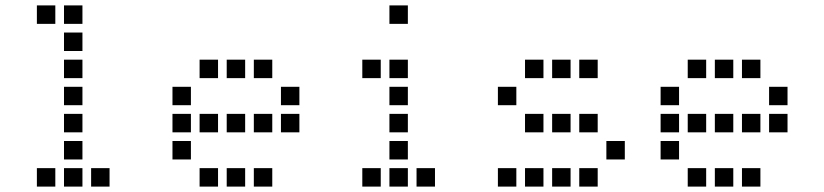

<svg xmlns="http://www.w3.org/2000/svg" viewBox="-20 -704 3040 708"><path d="M117 -684Q116 -684 116 -684Q116 -684 116 -683V-617Q116 -616 116 -616Q116 -616 117 -616H183Q184 -616 184 -616Q184 -616 184 -617V-683Q184 -684 184 -684Q184 -684 183 -684ZM217 -684Q216 -684 216 -684Q216 -684 216 -683V-617Q216 -616 216 -616Q216 -616 217 -616H283Q284 -616 284 -616Q284 -616 284 -617V-683Q284 -684 284 -684Q284 -684 283 -684ZM217 -584Q216 -584 216 -584Q216 -584 216 -583V-517Q216 -516 216 -516Q216 -516 217 -516H283Q284 -516 284 -516Q284 -516 284 -517V-583Q284 -584 284 -584Q284 -584 283 -584ZM217 -484Q216 -484 216 -484Q216 -484 216 -483V-417Q216 -416 216 -416Q216 -416 217 -416H283Q284 -416 284 -416Q284 -416 284 -417V-483Q284 -484 284 -484Q284 -484 283 -484ZM217 -384Q216 -384 216 -384Q216 -384 216 -383V-317Q216 -316 216 -316Q216 -316 217 -316H283Q284 -316 284 -316Q284 -316 284 -317V-383Q284 -384 284 -384Q284 -384 283 -384ZM217 -284Q216 -284 216 -284Q216 -284 216 -283V-217Q216 -216 216 -216Q216 -216 217 -216H283Q284 -216 284 -216Q284 -216 284 -217V-283Q284 -284 284 -284Q284 -284 283 -284ZM217 -184Q216 -184 216 -184Q216 -184 216 -183V-117Q216 -116 216 -116Q216 -116 217 -116H283Q284 -116 284 -116Q284 -116 284 -117V-183Q284 -184 284 -184Q284 -184 283 -184ZM117 -84Q116 -84 116 -84Q116 -84 116 -83V-17Q116 -16 116 -16Q116 -16 117 -16H183Q184 -16 184 -16Q184 -16 184 -17V-83Q184 -84 184 -84Q184 -84 183 -84ZM217 -84Q216 -84 216 -84Q216 -84 216 -83V-17Q216 -16 216 -16Q216 -16 217 -16H283Q284 -16 284 -16Q284 -16 284 -17V-83Q284 -84 284 -84Q284 -84 283 -84ZM317 -84Q316 -84 316 -84Q316 -84 316 -83V-17Q316 -16 316 -16Q316 -16 317 -16H383Q384 -16 384 -16Q384 -16 384 -17V-83Q384 -84 384 -84Q384 -84 383 -84Z M717 -484Q716 -484 716 -484Q716 -484 716 -483V-417Q716 -416 716 -416Q716 -416 717 -416H783Q784 -416 784 -416Q784 -416 784 -417V-483Q784 -484 784 -484Q784 -484 783 -484ZM817 -484Q816 -484 816 -484Q816 -484 816 -483V-417Q816 -416 816 -416Q816 -416 817 -416H883Q884 -416 884 -416Q884 -416 884 -417V-483Q884 -484 884 -484Q884 -484 883 -484ZM917 -484Q916 -484 916 -484Q916 -484 916 -483V-417Q916 -416 916 -416Q916 -416 917 -416H983Q984 -416 984 -416Q984 -416 984 -417V-483Q984 -484 984 -484Q984 -484 983 -484ZM617 -384Q616 -384 616 -384Q616 -384 616 -383V-317Q616 -316 616 -316Q616 -316 617 -316H683Q684 -316 684 -316Q684 -316 684 -317V-383Q684 -384 684 -384Q684 -384 683 -384ZM1017 -384Q1016 -384 1016 -384Q1016 -384 1016 -383V-317Q1016 -316 1016 -316Q1016 -316 1017 -316H1083Q1084 -316 1084 -316Q1084 -316 1084 -317V-383Q1084 -384 1084 -384Q1084 -384 1083 -384ZM617 -284Q616 -284 616 -284Q616 -284 616 -283V-217Q616 -216 616 -216Q616 -216 617 -216H683Q684 -216 684 -216Q684 -216 684 -217V-283Q684 -284 684 -284Q684 -284 683 -284ZM717 -284Q716 -284 716 -284Q716 -284 716 -283V-217Q716 -216 716 -216Q716 -216 717 -216H783Q784 -216 784 -216Q784 -216 784 -217V-283Q784 -284 784 -284Q784 -284 783 -284ZM817 -284Q816 -284 816 -284Q816 -284 816 -283V-217Q816 -216 816 -216Q816 -216 817 -216H883Q884 -216 884 -216Q884 -216 884 -217V-283Q884 -284 884 -284Q884 -284 883 -284ZM917 -284Q916 -284 916 -284Q916 -284 916 -283V-217Q916 -216 916 -216Q916 -216 917 -216H983Q984 -216 984 -216Q984 -216 984 -217V-283Q984 -284 984 -284Q984 -284 983 -284ZM1017 -284Q1016 -284 1016 -284Q1016 -284 1016 -283V-217Q1016 -216 1016 -216Q1016 -216 1017 -216H1083Q1084 -216 1084 -216Q1084 -216 1084 -217V-283Q1084 -284 1084 -284Q1084 -284 1083 -284ZM617 -184Q616 -184 616 -184Q616 -184 616 -183V-117Q616 -116 616 -116Q616 -116 617 -116H683Q684 -116 684 -116Q684 -116 684 -117V-183Q684 -184 684 -184Q684 -184 683 -184ZM717 -84Q716 -84 716 -84Q716 -84 716 -83V-17Q716 -16 716 -16Q716 -16 717 -16H783Q784 -16 784 -16Q784 -16 784 -17V-83Q784 -84 784 -84Q784 -84 783 -84ZM817 -84Q816 -84 816 -84Q816 -84 816 -83V-17Q816 -16 816 -16Q816 -16 817 -16H883Q884 -16 884 -16Q884 -16 884 -17V-83Q884 -84 884 -84Q884 -84 883 -84ZM917 -84Q916 -84 916 -84Q916 -84 916 -83V-17Q916 -16 916 -16Q916 -16 917 -16H983Q984 -16 984 -16Q984 -16 984 -17V-83Q984 -84 984 -84Q984 -84 983 -84Z M1417 -684Q1416 -684 1416 -684Q1416 -684 1416 -683V-617Q1416 -616 1416 -616Q1416 -616 1417 -616H1483Q1484 -616 1484 -616Q1484 -616 1484 -617V-683Q1484 -684 1484 -684Q1484 -684 1483 -684ZM1317 -484Q1316 -484 1316 -484Q1316 -484 1316 -483V-417Q1316 -416 1316 -416Q1316 -416 1317 -416H1383Q1384 -416 1384 -416Q1384 -416 1384 -417V-483Q1384 -484 1384 -484Q1384 -484 1383 -484ZM1417 -484Q1416 -484 1416 -484Q1416 -484 1416 -483V-417Q1416 -416 1416 -416Q1416 -416 1417 -416H1483Q1484 -416 1484 -416Q1484 -416 1484 -417V-483Q1484 -484 1484 -484Q1484 -484 1483 -484ZM1417 -384Q1416 -384 1416 -384Q1416 -384 1416 -383V-317Q1416 -316 1416 -316Q1416 -316 1417 -316H1483Q1484 -316 1484 -316Q1484 -316 1484 -317V-383Q1484 -384 1484 -384Q1484 -384 1483 -384ZM1417 -284Q1416 -284 1416 -284Q1416 -284 1416 -283V-217Q1416 -216 1416 -216Q1416 -216 1417 -216H1483Q1484 -216 1484 -216Q1484 -216 1484 -217V-283Q1484 -284 1484 -284Q1484 -284 1483 -284ZM1417 -184Q1416 -184 1416 -184Q1416 -184 1416 -183V-117Q1416 -116 1416 -116Q1416 -116 1417 -116H1483Q1484 -116 1484 -116Q1484 -116 1484 -117V-183Q1484 -184 1484 -184Q1484 -184 1483 -184ZM1317 -84Q1316 -84 1316 -84Q1316 -84 1316 -83V-17Q1316 -16 1316 -16Q1316 -16 1317 -16H1383Q1384 -16 1384 -16Q1384 -16 1384 -17V-83Q1384 -84 1384 -84Q1384 -84 1383 -84ZM1417 -84Q1416 -84 1416 -84Q1416 -84 1416 -83V-17Q1416 -16 1416 -16Q1416 -16 1417 -16H1483Q1484 -16 1484 -16Q1484 -16 1484 -17V-83Q1484 -84 1484 -84Q1484 -84 1483 -84ZM1517 -84Q1516 -84 1516 -84Q1516 -84 1516 -83V-17Q1516 -16 1516 -16Q1516 -16 1517 -16H1583Q1584 -16 1584 -16Q1584 -16 1584 -17V-83Q1584 -84 1584 -84Q1584 -84 1583 -84Z M1917 -484Q1916 -484 1916 -484Q1916 -484 1916 -483V-417Q1916 -416 1916 -416Q1916 -416 1917 -416H1983Q1984 -416 1984 -416Q1984 -416 1984 -417V-483Q1984 -484 1984 -484Q1984 -484 1983 -484ZM2017 -484Q2016 -484 2016 -484Q2016 -484 2016 -483V-417Q2016 -416 2016 -416Q2016 -416 2017 -416H2083Q2084 -416 2084 -416Q2084 -416 2084 -417V-483Q2084 -484 2084 -484Q2084 -484 2083 -484ZM2117 -484Q2116 -484 2116 -484Q2116 -484 2116 -483V-417Q2116 -416 2116 -416Q2116 -416 2117 -416H2183Q2184 -416 2184 -416Q2184 -416 2184 -417V-483Q2184 -484 2184 -484Q2184 -484 2183 -484ZM1817 -384Q1816 -384 1816 -384Q1816 -384 1816 -383V-317Q1816 -316 1816 -316Q1816 -316 1817 -316H1883Q1884 -316 1884 -316Q1884 -316 1884 -317V-383Q1884 -384 1884 -384Q1884 -384 1883 -384ZM1917 -284Q1916 -284 1916 -284Q1916 -284 1916 -283V-217Q1916 -216 1916 -216Q1916 -216 1917 -216H1983Q1984 -216 1984 -216Q1984 -216 1984 -217V-283Q1984 -284 1984 -284Q1984 -284 1983 -284ZM2017 -284Q2016 -284 2016 -284Q2016 -284 2016 -283V-217Q2016 -216 2016 -216Q2016 -216 2017 -216H2083Q2084 -216 2084 -216Q2084 -216 2084 -217V-283Q2084 -284 2084 -284Q2084 -284 2083 -284ZM2117 -284Q2116 -284 2116 -284Q2116 -284 2116 -283V-217Q2116 -216 2116 -216Q2116 -216 2117 -216H2183Q2184 -216 2184 -216Q2184 -216 2184 -217V-283Q2184 -284 2184 -284Q2184 -284 2183 -284ZM2217 -184Q2216 -184 2216 -184Q2216 -184 2216 -183V-117Q2216 -116 2216 -116Q2216 -116 2217 -116H2283Q2284 -116 2284 -116Q2284 -116 2284 -117V-183Q2284 -184 2284 -184Q2284 -184 2283 -184ZM1817 -84Q1816 -84 1816 -84Q1816 -84 1816 -83V-17Q1816 -16 1816 -16Q1816 -16 1817 -16H1883Q1884 -16 1884 -16Q1884 -16 1884 -17V-83Q1884 -84 1884 -84Q1884 -84 1883 -84ZM1917 -84Q1916 -84 1916 -84Q1916 -84 1916 -83V-17Q1916 -16 1916 -16Q1916 -16 1917 -16H1983Q1984 -16 1984 -16Q1984 -16 1984 -17V-83Q1984 -84 1984 -84Q1984 -84 1983 -84ZM2017 -84Q2016 -84 2016 -84Q2016 -84 2016 -83V-17Q2016 -16 2016 -16Q2016 -16 2017 -16H2083Q2084 -16 2084 -16Q2084 -16 2084 -17V-83Q2084 -84 2084 -84Q2084 -84 2083 -84ZM2117 -84Q2116 -84 2116 -84Q2116 -84 2116 -83V-17Q2116 -16 2116 -16Q2116 -16 2117 -16H2183Q2184 -16 2184 -16Q2184 -16 2184 -17V-83Q2184 -84 2184 -84Q2184 -84 2183 -84Z M2517 -484Q2516 -484 2516 -484Q2516 -484 2516 -483V-417Q2516 -416 2516 -416Q2516 -416 2517 -416H2583Q2584 -416 2584 -416Q2584 -416 2584 -417V-483Q2584 -484 2584 -484Q2584 -484 2583 -484ZM2617 -484Q2616 -484 2616 -484Q2616 -484 2616 -483V-417Q2616 -416 2616 -416Q2616 -416 2617 -416H2683Q2684 -416 2684 -416Q2684 -416 2684 -417V-483Q2684 -484 2684 -484Q2684 -484 2683 -484ZM2717 -484Q2716 -484 2716 -484Q2716 -484 2716 -483V-417Q2716 -416 2716 -416Q2716 -416 2717 -416H2783Q2784 -416 2784 -416Q2784 -416 2784 -417V-483Q2784 -484 2784 -484Q2784 -484 2783 -484ZM2417 -384Q2416 -384 2416 -384Q2416 -384 2416 -383V-317Q2416 -316 2416 -316Q2416 -316 2417 -316H2483Q2484 -316 2484 -316Q2484 -316 2484 -317V-383Q2484 -384 2484 -384Q2484 -384 2483 -384ZM2817 -384Q2816 -384 2816 -384Q2816 -384 2816 -383V-317Q2816 -316 2816 -316Q2816 -316 2817 -316H2883Q2884 -316 2884 -316Q2884 -316 2884 -317V-383Q2884 -384 2884 -384Q2884 -384 2883 -384ZM2417 -284Q2416 -284 2416 -284Q2416 -284 2416 -283V-217Q2416 -216 2416 -216Q2416 -216 2417 -216H2483Q2484 -216 2484 -216Q2484 -216 2484 -217V-283Q2484 -284 2484 -284Q2484 -284 2483 -284ZM2517 -284Q2516 -284 2516 -284Q2516 -284 2516 -283V-217Q2516 -216 2516 -216Q2516 -216 2517 -216H2583Q2584 -216 2584 -216Q2584 -216 2584 -217V-283Q2584 -284 2584 -284Q2584 -284 2583 -284ZM2617 -284Q2616 -284 2616 -284Q2616 -284 2616 -283V-217Q2616 -216 2616 -216Q2616 -216 2617 -216H2683Q2684 -216 2684 -216Q2684 -216 2684 -217V-283Q2684 -284 2684 -284Q2684 -284 2683 -284ZM2717 -284Q2716 -284 2716 -284Q2716 -284 2716 -283V-217Q2716 -216 2716 -216Q2716 -216 2717 -216H2783Q2784 -216 2784 -216Q2784 -216 2784 -217V-283Q2784 -284 2784 -284Q2784 -284 2783 -284ZM2817 -284Q2816 -284 2816 -284Q2816 -284 2816 -283V-217Q2816 -216 2816 -216Q2816 -216 2817 -216H2883Q2884 -216 2884 -216Q2884 -216 2884 -217V-283Q2884 -284 2884 -284Q2884 -284 2883 -284ZM2417 -184Q2416 -184 2416 -184Q2416 -184 2416 -183V-117Q2416 -116 2416 -116Q2416 -116 2417 -116H2483Q2484 -116 2484 -116Q2484 -116 2484 -117V-183Q2484 -184 2484 -184Q2484 -184 2483 -184ZM2517 -84Q2516 -84 2516 -84Q2516 -84 2516 -83V-17Q2516 -16 2516 -16Q2516 -16 2517 -16H2583Q2584 -16 2584 -16Q2584 -16 2584 -17V-83Q2584 -84 2584 -84Q2584 -84 2583 -84ZM2617 -84Q2616 -84 2616 -84Q2616 -84 2616 -83V-17Q2616 -16 2616 -16Q2616 -16 2617 -16H2683Q2684 -16 2684 -16Q2684 -16 2684 -17V-83Q2684 -84 2684 -84Q2684 -84 2683 -84ZM2717 -84Q2716 -84 2716 -84Q2716 -84 2716 -83V-17Q2716 -16 2716 -16Q2716 -16 2717 -16H2783Q2784 -16 2784 -16Q2784 -16 2784 -17V-83Q2784 -84 2784 -84Q2784 -84 2783 -84Z"/></svg>

Font: Doto SemiBold
Style: Regular
Weight: 600
Monospace: yes
Version: Version 1.000